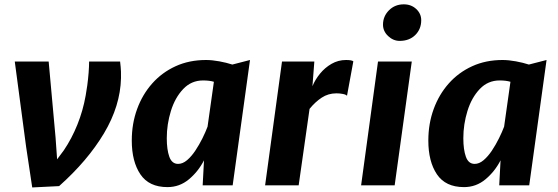

<svg xmlns="http://www.w3.org/2000/svg" viewBox="-20 -834 2509 864"><path d="M125 9.5 97.5 -173.5 46.5 -557H199L230 -215.5L237 -117L267.5 -158Q303 -210.5 328.2 -273.2Q353.5 -336 365.5 -404Q369 -422.5 372.8 -450.2Q376.5 -478 378.8 -507Q381 -536 381 -557H520.5Q521 -549.5 523 -532.8Q525 -516 524.5 -482.5Q521.5 -357.5 448 -234.2Q374.5 -111 246 3.5Z M733.5 8Q650.5 8 611.8 -49.5Q573 -107 573 -201.5Q573 -277.5 597 -343.2Q621 -409 665 -458.5Q709 -508 770.2 -536Q831.5 -564 907 -564Q934.5 -564 967 -558Q999.5 -552 1025.5 -543.5L1105 -564L1027 0H892L898 -112.5Q872 -62 830 -27Q788 8 733.5 8ZM781.5 -96.5Q802 -96.5 821.8 -113.2Q841.5 -130 859 -156.2Q876.5 -182.5 890.8 -211.2Q905 -240 914 -264L942.5 -466Q922.5 -472 894 -472Q841 -472 804.5 -433.5Q767.5 -394.5 749 -334.5Q730.5 -274.5 730.5 -212Q730.5 -160.5 742 -128.5Q753.5 -96.5 781.5 -96.5Z M1173 0 1249 -557H1394.5L1386 -446Q1398 -475.5 1420 -502.5Q1442 -529.5 1472 -546.8Q1502 -564 1537 -564Q1563 -564 1570 -558L1541.5 -403Q1537 -408.5 1523 -411.2Q1509 -414 1494 -414Q1457 -414 1427.5 -394.5Q1398 -375 1373 -344L1324 0Z M1605 0 1681 -557H1833L1756 0ZM1778.5 -650Q1749.5 -650 1726.5 -671.8Q1703.5 -693.5 1703.5 -723Q1703.5 -760.5 1730.2 -787.5Q1757 -814.5 1797 -814.5Q1830.5 -814.5 1853 -793.5Q1875.5 -772.5 1875.5 -743Q1875.5 -703 1848.8 -676.5Q1822 -650 1778.5 -650Z M2068 8Q1985 8 1946.2 -49.5Q1907.5 -107 1907.5 -201.5Q1907.5 -277.5 1931.5 -343.2Q1955.5 -409 1999.5 -458.5Q2043.5 -508 2104.8 -536Q2166 -564 2241.5 -564Q2269 -564 2301.5 -558Q2334 -552 2360 -543.5L2439.5 -564L2361.5 0H2226.5L2232.5 -112.5Q2206.5 -62 2164.5 -27Q2122.5 8 2068 8ZM2116 -96.5Q2136.5 -96.5 2156.2 -113.2Q2176 -130 2193.5 -156.2Q2211 -182.5 2225.2 -211.2Q2239.5 -240 2248.5 -264L2277 -466Q2257 -472 2228.5 -472Q2175.5 -472 2139 -433.5Q2102 -394.5 2083.5 -334.5Q2065 -274.5 2065 -212Q2065 -160.5 2076.5 -128.5Q2088 -96.5 2116 -96.5Z"/></svg>

Font: Merriweather Sans Italic
Style: Bold
Weight: 700
Italic angle: -7.5°
Designer: Eben Sorkin
Foundry: Eben Sorkin
Version: Version 1.008; ttfautohint (v1.7.19-72a1) -l 8 -r 50 -G 200 